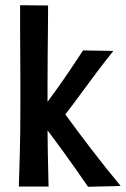

<svg xmlns="http://www.w3.org/2000/svg" viewBox="-20 -715 482 735"><path d="M317 0Q272 -66 223 -133.5Q174 -201 121 -270Q163 -326 193.5 -368.5Q224 -411 248.5 -447.5Q273 -484 298 -522L414 -520Q382 -480 353.5 -442.5Q325 -405 296 -365Q267 -325 230 -277Q279 -210 329.5 -144Q380 -78 442 -3ZM52 -1Q52 -1 52.5 -18Q53 -35 54 -65Q55 -95 56 -133.5Q57 -172 57.5 -215.5Q58 -259 58 -302Q58 -346 58 -398.5Q58 -451 57.5 -503Q57 -555 57 -598.5Q57 -642 57 -668.5Q57 -695 57 -695L164 -694Q164 -694 164 -667.5Q164 -641 163.5 -597.5Q163 -554 162.5 -502Q162 -450 162 -397.5Q162 -345 162 -302Q162 -259 162 -215.5Q162 -172 163 -133.5Q164 -95 164.5 -65.5Q165 -36 165.5 -18.5Q166 -1 166 -1Z"/></svg>

Font: Truculenta
Style: Bold
Weight: 700
Designer: Ivan Castro, Eva Sanz & Omnibus-Type Team
Foundry: Omnibus-Type
Version: Version 1.002